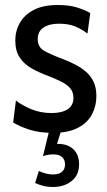

<svg xmlns="http://www.w3.org/2000/svg" viewBox="-20 -520 427 766"><path d="M191 10Q136 10 96.5 -3Q57 -16 32.5 -31.5L43.5 -119Q67.5 -100 104.5 -84.5Q141.5 -69 186 -69Q227 -69 250 -84.2Q273 -99.5 273 -129Q273 -153 260 -168Q247 -183 224 -194.5Q201 -206 170 -218Q136 -230.5 106.5 -247Q77 -263.5 59 -290Q41 -316.5 41 -358.5Q41 -397 59.5 -429.2Q78 -461.5 115.5 -480.8Q153 -500 210.5 -500Q256 -500 286.5 -490.5Q317 -481 340 -468L329 -386Q306.5 -403.5 280 -414.5Q253.5 -425.5 215 -425.5Q177 -425.5 153.8 -410.2Q130.5 -395 130.5 -364Q130.5 -332.5 155.2 -318Q180 -303.5 230.5 -284.5Q257 -274.5 281 -262Q305 -249.5 324 -232.8Q343 -216 353.8 -192.8Q364.5 -169.5 364.5 -136.5Q364.5 -97 347 -63.8Q329.5 -30.5 291.2 -10.2Q253 10 191 10ZM199.5 79 168 62.5Q178.5 58.5 188.8 56.2Q199 54 211 54Q250.5 54 273 75.8Q295.5 97.5 295.5 135Q295.5 179 265.5 202.5Q235.5 226 192 226Q168.5 226 150.5 221Q132.5 216 120 210L135 162Q148.5 168.5 162.8 172.2Q177 176 192 176Q214 176 226.8 165.8Q239.5 155.5 239.5 136Q239.5 118 228.2 107Q217 96 193 96Q183 96 173.2 97.5Q163.5 99 151.5 103L176.5 0H224.5Z"/></svg>

Font: Cabin
Style: Regular
Weight: 400
Width: 4
Designer: Pablo Impallari
Foundry: Pablo Impallari. http://www.impallari.com Igino Marini. http://www.ikern.com
Version: Version 3.001